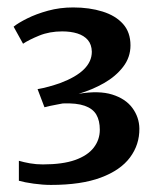

<svg xmlns="http://www.w3.org/2000/svg" viewBox="-20 -924 430 529"><path d="M120.5 -414.5Q98 -414.5 72.8 -418Q47.5 -421.5 32 -426V-481Q45.5 -477 62.5 -474Q79.5 -471 98 -471Q152.5 -471 187 -483.2Q221.5 -495.5 238.2 -517.2Q255 -539 255 -566.5Q255 -591.5 245.5 -608Q236 -624.5 213.5 -632.5Q191 -640.5 153 -639Q147.5 -638 137.2 -636Q127 -634 117 -632Q107 -630 102.5 -628.5L83.5 -678.5Q99 -681 115 -685.5Q131 -690 145.5 -695Q189.5 -711.5 211.2 -733Q233 -754.5 233 -781.5Q232.5 -801.5 222 -813.8Q211.5 -826 193.2 -831.8Q175 -837.5 151.5 -837.5Q116.5 -837.5 88.2 -826Q60 -814.5 43.5 -803.5L17.5 -850.5Q30.5 -861 55 -873.2Q79.5 -885.5 112.2 -894.5Q145 -903.5 181.5 -903.5Q226.5 -903.5 262.5 -892.2Q298.5 -881 319 -858Q339.5 -835 339.5 -799Q339.5 -766 319.2 -739.8Q299 -713.5 266.5 -695Q234 -676.5 196.5 -665.5Q252.5 -675 289.2 -663.5Q326 -652 344.8 -626.5Q363.5 -601 364 -570Q364.5 -525.5 338.2 -490.2Q312 -455 258 -434.8Q204 -414.5 120.5 -414.5Z"/></svg>

Font: Merriweather Light 18pt SemiBold
Style: Regular
Weight: 600
Version: Version 2.100